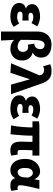

<svg xmlns="http://www.w3.org/2000/svg" viewBox="1381 -2234 1055 3857"><g transform="rotate(90 1908.5 -305.5)"><path d="M309 14Q236 14 174.5 -5.5Q113 -25 76.5 -64.5Q40 -104 40 -163Q40 -220 69 -251.5Q98 -283 149 -296V-301Q106 -315 84.5 -350Q63 -385 63 -419Q63 -476 98 -512Q133 -548 189.5 -565.5Q246 -583 311 -583Q362 -583 414 -568Q466 -553 509 -525L444 -411Q416 -429 384.5 -438Q353 -447 321 -447Q283 -447 260 -432.5Q237 -418 237 -394Q237 -349 311 -349Q329 -349 351 -350.5Q373 -352 392 -353V-227Q367 -229 341.5 -230.5Q316 -232 293 -232Q252 -232 233 -221Q214 -210 214 -181Q214 -122 327 -122Q351 -122 385 -131Q419 -140 450 -164L520 -52Q465 -12 413.5 1Q362 14 309 14Z M614 202V-529Q614 -610 643 -674Q672 -738 731.5 -775.5Q791 -813 884 -813Q948 -813 1006 -791Q1064 -769 1100.5 -723Q1137 -677 1137 -604Q1137 -548 1113 -506.5Q1089 -465 1044 -436V-431Q1086 -422 1120.5 -394.5Q1155 -367 1175.5 -324.5Q1196 -282 1196 -229Q1196 -166 1176 -120Q1156 -74 1122.5 -44.5Q1089 -15 1048.5 -0.5Q1008 14 967 14Q921 14 873 -1Q825 -16 781 -62Q785 6 788 71.5Q791 137 794 202ZM915 -132Q958 -132 990 -158.5Q1022 -185 1022 -241Q1022 -283 997 -313Q972 -343 923 -343Q896 -343 878 -336L857 -466Q919 -474 943 -507.5Q967 -541 967 -587Q967 -631 941.5 -652.5Q916 -674 884 -674Q836 -674 812 -631.5Q788 -589 786 -519Q780 -359 780 -198Q812 -158 847.5 -145Q883 -132 915 -132Z M1442 13 1250 0 1494 -570 1491 -585Q1483 -624 1454.5 -644Q1426 -664 1392 -664Q1365 -664 1347.5 -659Q1330 -654 1310 -645L1271 -789Q1300 -800 1330 -806.5Q1360 -813 1413 -813Q1514 -813 1574 -756.5Q1634 -700 1671 -575L1872 0H1680L1575 -372H1570Z M2164 14Q2091 14 2029.5 -5.5Q1968 -25 1931.5 -64.5Q1895 -104 1895 -163Q1895 -220 1924 -251.5Q1953 -283 2004 -296V-301Q1961 -315 1939.5 -350Q1918 -385 1918 -419Q1918 -476 1953 -512Q1988 -548 2044.5 -565.5Q2101 -583 2166 -583Q2217 -583 2269 -568Q2321 -553 2364 -525L2299 -411Q2271 -429 2239.5 -438Q2208 -447 2176 -447Q2138 -447 2115 -432.5Q2092 -418 2092 -394Q2092 -349 2166 -349Q2184 -349 2206 -350.5Q2228 -352 2247 -353V-227Q2222 -229 2196.5 -230.5Q2171 -232 2148 -232Q2107 -232 2088 -221Q2069 -210 2069 -181Q2069 -122 2182 -122Q2206 -122 2240 -131Q2274 -140 2305 -164L2375 -52Q2320 -12 2268.5 1Q2217 14 2164 14Z M3000 14Q2935 14 2896.5 -11.5Q2858 -37 2841.5 -82Q2825 -127 2825 -187Q2825 -203 2826 -243.5Q2827 -284 2828.5 -334Q2830 -384 2830 -430H2706Q2706 -330 2697.5 -215.5Q2689 -101 2678 10L2499 0Q2521 -114 2530.5 -226Q2540 -338 2540 -430H2417V-562L2503 -569H3106V-430H3000Q2997 -394 2995.5 -354Q2994 -314 2993.5 -278Q2993 -242 2993 -216Q2993 -190 2993 -181Q2993 -151 3006 -140.5Q3019 -130 3044 -130Q3058 -130 3085 -135L3106 -4Q3090 3 3062 8.5Q3034 14 3000 14Z M3401 14Q3332 14 3280.5 -21.5Q3229 -57 3200.5 -124Q3172 -191 3172 -283Q3172 -377 3207.5 -444Q3243 -511 3300.5 -547Q3358 -583 3424 -583Q3471 -583 3510.5 -557.5Q3550 -532 3578 -474H3583L3600 -569H3776Q3765 -521 3752 -466.5Q3739 -412 3727.5 -358.5Q3716 -305 3708.5 -259Q3701 -213 3701 -182Q3701 -152 3716.5 -141Q3732 -130 3756 -130Q3775 -130 3793 -137L3814 -6Q3798 2 3772.5 8Q3747 14 3712 14Q3651 14 3614.5 -6.5Q3578 -27 3561 -78H3556Q3500 14 3401 14ZM3444 -132Q3468 -132 3489 -147.5Q3510 -163 3524.5 -189.5Q3539 -216 3541 -248L3548 -345Q3532 -389 3509 -413.5Q3486 -438 3451 -438Q3427 -438 3404.5 -422.5Q3382 -407 3368 -373.5Q3354 -340 3354 -285Q3354 -204 3378.5 -168Q3403 -132 3444 -132Z"/></g></svg>

Font: Source Han Sans TC Heavy
Style: Regular
Weight: 900
Designer: Ryoko NISHIZUKA Ë•øÂ°öÊ∂ºÂ≠ê (kana, bopomofo & ideographs); Paul D. Hunt (Latin, Greek & Cyrillic); Sandoll Communicatio
Foundry: Adobe
Version: Version 2.004;hotconv 1.0.118;makeotfexe 2.5.65603